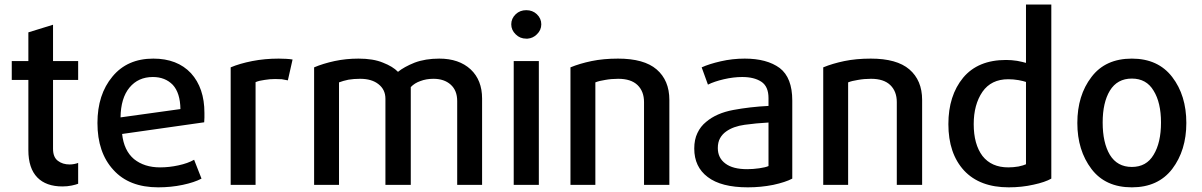

<svg xmlns="http://www.w3.org/2000/svg" viewBox="-20 -805 5232 836"><path d="M320.3 -4.9Q320.3 -27.3 320.3 -95.7Q313.5 -92.8 302.7 -90.8Q293 -88.9 283.2 -88.9Q252.9 -88.9 232.4 -104.5Q210.9 -120.1 210.9 -157.2Q210.9 -256.8 210.9 -457Q238.3 -457 320.3 -457Q320.3 -477.5 320.3 -539.1Q293 -539.1 210.9 -539.1Q210.9 -578.1 210.9 -697.3Q184.6 -688.5 103.5 -664.1Q103.5 -632.8 103.5 -539.1Q85.9 -539.1 31.2 -539.1Q31.2 -518.6 31.2 -457Q48.8 -457 103.5 -457Q103.5 -380.9 103.5 -151.4Q103.5 -72.3 142.6 -32.2Q180.7 6.8 252 6.8Q273.4 6.8 292 2.9Q310.5 -1 320.3 -4.9Z M870.1 -313.5Q870.1 -421.9 811.5 -486.3Q752 -549.8 647.5 -549.8Q534.2 -549.8 469.7 -471.7Q404.3 -393.6 404.3 -269.5Q404.3 -140.6 473.6 -65.4Q542 10.7 668.9 10.7Q724.6 10.7 775.4 0Q826.2 -10.7 857.4 -27.3Q846.7 -54.7 825.2 -109.4Q797.9 -93.8 756.8 -85Q716.8 -76.2 676.8 -76.2Q608.4 -76.2 563.5 -112.3Q519.5 -149.4 511.7 -221.7Q630.9 -238.3 869.1 -272.5Q870.1 -282.2 870.1 -293Q870.1 -303.7 870.1 -313.5ZM765.6 -330.1Q700.2 -321.3 504.9 -293.9Q505.9 -377.9 543.9 -423.8Q582 -469.7 645.5 -469.7Q699.2 -469.7 732.4 -435.5Q764.6 -400.4 765.6 -330.1Z M1253.9 -545.9Q1242.2 -547.9 1226.6 -548.8Q1210.9 -549.8 1193.4 -549.8Q1132.8 -549.8 1078.1 -539.1Q1023.4 -528.3 984.4 -511.7Q984.4 -341.8 984.4 0Q1011.7 0 1092.8 0Q1092.8 -111.3 1092.8 -447.3Q1108.4 -454.1 1131.8 -457Q1154.3 -460.9 1177.7 -460.9Q1193.4 -460.9 1207 -460Q1220.7 -458 1233.4 -455.1Q1240.2 -485.4 1253.9 -545.9Z M2079.1 0Q2079.1 -93.8 2079.1 -376Q2079.1 -456.1 2029.3 -502.9Q1978.5 -549.8 1892.6 -549.8Q1832 -549.8 1785.2 -532.2Q1739.3 -513.7 1712.9 -492.2Q1690.4 -515.6 1647.5 -532.2Q1605.5 -549.8 1541 -549.8Q1486.3 -549.8 1436.5 -539.1Q1386.7 -528.3 1347.7 -511.7Q1347.7 -341.8 1347.7 0Q1375 0 1456.1 0Q1456.1 -111.3 1456.1 -446.3Q1473.6 -453.1 1497.1 -458Q1520.5 -461.9 1547.9 -461.9Q1598.6 -461.9 1627.9 -438.5Q1658.2 -415 1658.2 -375Q1658.2 -250 1658.2 0Q1685.5 0 1768.6 0Q1768.6 -106.4 1768.6 -425.8Q1785.2 -443.4 1810.5 -452.1Q1835.9 -461.9 1867.2 -461.9Q1914.1 -461.9 1942.4 -436.5Q1970.7 -411.1 1970.7 -365.2Q1970.7 -243.2 1970.7 0Q1997.1 0 2079.1 0Z M2336.9 -699.2Q2336.9 -724.6 2317.4 -743.2Q2298.8 -760.7 2271.5 -760.7Q2244.1 -760.7 2225.6 -743.2Q2206.1 -724.6 2206.1 -699.2Q2206.1 -673.8 2225.6 -655.3Q2244.1 -636.7 2271.5 -636.7Q2274.4 -636.7 2277.3 -636.7Q2300.8 -638.7 2317.4 -655.3Q2336.9 -673.8 2336.9 -699.2ZM2326.2 0Q2326.2 -134.8 2326.2 -539.1Q2312.5 -539.1 2271.5 -539.1Q2257.8 -539.1 2216.8 -539.1Q2216.8 -404.3 2216.8 0Q2244.1 0 2326.2 0Z M2894.5 0Q2894.5 -92.8 2894.5 -370.1Q2894.5 -455.1 2838.9 -502.9Q2784.2 -549.8 2670.9 -549.8Q2607.4 -549.8 2555.7 -539.1Q2503.9 -528.3 2463.9 -511.7Q2463.9 -341.8 2463.9 0Q2491.2 0 2572.3 0Q2572.3 -111.3 2572.3 -446.3Q2588.9 -453.1 2615.2 -457Q2641.6 -461.9 2671.9 -461.9Q2727.5 -461.9 2755.9 -434.6Q2784.2 -407.2 2784.2 -360.4Q2784.2 -240.2 2784.2 0Q2811.5 0 2894.5 0Z M3429.7 -27.3Q3429.7 -112.3 3429.7 -367.2Q3429.7 -466.8 3375 -508.8Q3319.3 -549.8 3222.7 -549.8Q3168.9 -549.8 3118.2 -538.1Q3067.4 -526.4 3035.2 -511.7Q3043.9 -487.3 3062.5 -436.5Q3089.8 -450.2 3131.8 -460Q3173.8 -469.7 3211.9 -469.7Q3263.7 -469.7 3294.9 -449.2Q3326.2 -428.7 3326.2 -377.9Q3326.2 -366.2 3326.2 -343.8Q3246.1 -339.8 3172.9 -326.2Q3099.6 -312.5 3054.7 -274.4Q3030.3 -254.9 3016.6 -225.6Q3002.9 -197.3 3002.9 -158.2Q3002.9 -78.1 3061.5 -34.2Q3120.1 10.7 3236.3 10.7Q3293 10.7 3346.7 0Q3400.4 -11.7 3429.7 -27.3ZM3326.2 -82Q3313.5 -76.2 3286.1 -72.3Q3258.8 -68.4 3233.4 -68.4Q3170.9 -68.4 3138.7 -92.8Q3105.5 -117.2 3105.5 -160.2Q3105.5 -185.5 3115.2 -203.1Q3125 -220.7 3141.6 -232.4Q3172.9 -254.9 3222.7 -261.7Q3272.5 -268.6 3326.2 -271.5Q3326.2 -208 3326.2 -82Z M3995.1 0Q3995.1 -92.8 3995.1 -370.1Q3995.1 -455.1 3939.5 -502.9Q3884.8 -549.8 3771.5 -549.8Q3708 -549.8 3656.2 -539.1Q3604.5 -528.3 3564.5 -511.7Q3564.5 -341.8 3564.5 0Q3591.8 0 3672.9 0Q3672.9 -111.3 3672.9 -446.3Q3689.5 -453.1 3715.8 -457Q3742.2 -461.9 3772.5 -461.9Q3828.1 -461.9 3856.4 -434.6Q3884.8 -407.2 3884.8 -360.4Q3884.8 -240.2 3884.8 0Q3912.1 0 3995.1 0Z M4557.6 -27.3Q4557.6 -216.8 4557.6 -785.2Q4530.3 -785.2 4447.3 -785.2Q4447.3 -721.7 4447.3 -531.2Q4433.6 -535.2 4409.2 -540Q4384.8 -543.9 4360.4 -543.9Q4238.3 -543.9 4173.8 -466.8Q4109.4 -388.7 4109.4 -264.6Q4109.4 -136.7 4177.7 -62.5Q4246.1 10.7 4372.1 10.7Q4429.7 10.7 4480.5 -1Q4530.3 -11.7 4557.6 -27.3ZM4447.3 -89.8Q4437.5 -85 4415 -80.1Q4392.6 -76.2 4370.1 -76.2Q4296.9 -76.2 4257.8 -126Q4219.7 -176.8 4219.7 -264.6Q4219.7 -349.6 4257.8 -405.3Q4295.9 -460 4370.1 -460Q4392.6 -460 4415 -456.1Q4436.5 -452.1 4447.3 -448.2Q4447.3 -329.1 4447.3 -89.8Z M5145.5 -269.5Q5145.5 -389.6 5084 -469.7Q5022.5 -549.8 4908.2 -549.8Q4793 -549.8 4732.4 -469.7Q4670.9 -389.6 4670.9 -269.5Q4670.9 -150.4 4732.4 -69.3Q4793 10.7 4908.2 10.7Q5022.5 10.7 5084 -69.3Q5145.5 -150.4 5145.5 -269.5ZM5035.2 -271.5Q5035.2 -183.6 5002.9 -130.9Q4971.7 -78.1 4908.2 -78.1Q4844.7 -78.1 4812.5 -130.9Q4781.2 -183.6 4781.2 -271.5Q4781.2 -358.4 4812.5 -410.2Q4844.7 -462.9 4908.2 -462.9Q4971.7 -462.9 5002.9 -410.2Q5035.2 -358.4 5035.2 -271.5Z"/></svg>

Font: DaxlinePro-Medium
Style: Medium
Weight: 400
Designer: Hans Reichel
Version: Version 7.502; 2006